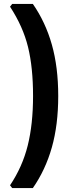

<svg xmlns="http://www.w3.org/2000/svg" viewBox="-20 -797 388 976"><path d="M31 145Q94 51 121 -57.5Q148 -166 148 -309Q148 -454 122.5 -558Q97 -662 31 -763L42 -777H147Q211 -685 243.5 -570.5Q276 -456 276 -309Q276 -162 243.5 -47.5Q211 67 147 159H42Z"/></svg>

Font: Farro Medium
Style: Regular
Weight: 500
Designer: Aceler Chua
Foundry: Grayscale Limited
Version: Version 1.101